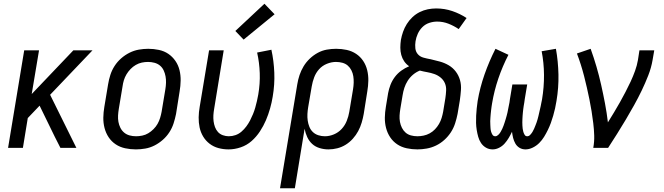

<svg xmlns="http://www.w3.org/2000/svg" viewBox="-20 -788 3540 1023"><path d="M23 0 109 -520H188L149 -287L371 -520H473L247 -283L387 0H302L272 -59L191 -225L128 -159L102 0Z M704 8Q675 8 647 2Q619 -4 596.5 -19Q574 -34 559 -56.5Q544 -79 537 -106Q530 -133 530.5 -161.5Q531 -190 536 -219L556 -339Q560 -364 568 -389Q576 -414 590.5 -436.5Q605 -459 625.5 -477Q646 -495 670 -507Q694 -519 719.5 -523.5Q745 -528 770 -528Q799 -528 827 -522Q855 -516 877 -501Q899 -486 914.5 -463.5Q930 -441 936.5 -414Q943 -387 942.5 -358.5Q942 -330 937 -301L918 -181Q913 -156 905 -131Q897 -106 882.5 -83.5Q868 -61 847.5 -43Q827 -25 803.5 -13Q780 -1 754.5 3.5Q729 8 704 8ZM705 -62Q721 -62 738 -65.5Q755 -69 770 -78Q785 -87 798 -100Q811 -113 819.5 -128Q828 -143 833 -159.5Q838 -176 841 -192L861 -312Q864 -330 864.5 -347.5Q865 -365 862 -381.5Q859 -398 852 -413Q845 -428 832.5 -438.5Q820 -449 803 -453.5Q786 -458 769 -458Q752 -458 735.5 -454.5Q719 -451 703.5 -442Q688 -433 675.5 -420Q663 -407 654 -392Q645 -377 640 -360.5Q635 -344 633 -328L613 -208Q610 -190 609 -172.5Q608 -155 611 -138.5Q614 -122 621.5 -107Q629 -92 641.5 -81.5Q654 -71 670.5 -66.5Q687 -62 705 -62Z M1198 8Q1170 8 1144 1Q1118 -6 1097 -22Q1076 -38 1062.5 -60.5Q1049 -83 1043.5 -109Q1038 -135 1038.5 -163Q1039 -191 1044 -219L1094 -520H1172L1121 -208Q1118 -191 1117 -174.5Q1116 -158 1118 -142Q1120 -126 1125.5 -111Q1131 -96 1141.5 -84.5Q1152 -73 1167.5 -67.5Q1183 -62 1199 -62Q1217 -62 1234.5 -68Q1252 -74 1266.5 -86.5Q1281 -99 1292.5 -114.5Q1304 -130 1312.5 -146.5Q1321 -163 1328 -180Q1335 -197 1340 -214.5Q1345 -232 1349 -249.5Q1353 -267 1356 -284Q1366 -342 1364 -398.5Q1362 -455 1350 -508L1426 -523Q1439 -464 1441.5 -400.5Q1444 -337 1433 -273Q1428 -242 1419 -210Q1410 -178 1397 -147.5Q1384 -117 1365 -88Q1346 -59 1320.5 -36.5Q1295 -14 1262.5 -3Q1230 8 1198 8ZM1278 -577 1234 -623 1389 -768 1443 -712Z M1472 215 1564 -339Q1568 -364 1576 -388Q1584 -412 1597.5 -434.5Q1611 -457 1630.5 -475.5Q1650 -494 1673 -506.5Q1696 -519 1721 -523.5Q1746 -528 1771 -528Q1800 -528 1827.5 -522Q1855 -516 1877.5 -501Q1900 -486 1915 -463.5Q1930 -441 1936.5 -414Q1943 -387 1942.5 -358.5Q1942 -330 1937 -301L1918 -181Q1914 -158 1907 -134.5Q1900 -111 1888.5 -89.5Q1877 -68 1860 -49Q1843 -30 1822 -17Q1801 -4 1777.5 2Q1754 8 1730 8Q1706 8 1683 1Q1660 -6 1643.5 -21Q1627 -36 1617 -57.5Q1607 -79 1603 -102L1551 215ZM1711 -62Q1735 -62 1759 -72Q1783 -82 1800.5 -101Q1818 -120 1827.5 -144Q1837 -168 1841 -192L1861 -312Q1864 -330 1864.5 -347.5Q1865 -365 1862.5 -381.5Q1860 -398 1852.5 -413Q1845 -428 1833 -438.5Q1821 -449 1804.5 -453.5Q1788 -458 1770 -458Q1746 -458 1721.5 -448Q1697 -438 1680 -419Q1663 -400 1654 -376Q1645 -352 1641 -328L1622 -217Q1619 -199 1618 -181Q1617 -163 1619.5 -145.5Q1622 -128 1628.5 -112Q1635 -96 1647 -84.5Q1659 -73 1676 -67.5Q1693 -62 1711 -62Z M2204 8Q2175 8 2147 2Q2119 -4 2096.5 -19Q2074 -34 2059 -56.5Q2044 -79 2037 -106Q2030 -133 2030.5 -161.5Q2031 -190 2036 -219L2048 -292Q2052 -314 2060.5 -336Q2069 -358 2083.5 -377.5Q2098 -397 2118 -411.5Q2138 -426 2160 -435Q2144 -446 2133.5 -461.5Q2123 -477 2118 -495.5Q2113 -514 2113 -534Q2113 -554 2116 -575Q2120 -597 2127.5 -618.5Q2135 -640 2147.5 -660Q2160 -680 2177.5 -696.5Q2195 -713 2216 -723.5Q2237 -734 2259.5 -738.5Q2282 -743 2304 -743Q2349 -743 2390 -729Q2431 -715 2466 -692L2424 -633Q2399 -650 2370 -661.5Q2341 -673 2309 -673Q2288 -673 2267 -666Q2246 -659 2230.5 -643.5Q2215 -628 2206 -608Q2197 -588 2194 -568Q2191 -549 2193 -530.5Q2195 -512 2206.5 -499Q2218 -486 2236 -481Q2254 -476 2271 -473H2272Q2298 -467 2323.5 -460Q2349 -453 2371 -440Q2393 -427 2408.5 -406.5Q2424 -386 2431 -361Q2438 -336 2436 -308.5Q2434 -281 2430 -253L2418 -181Q2413 -156 2405 -131Q2397 -106 2382.5 -83.5Q2368 -61 2347.5 -42.5Q2327 -24 2303 -12.5Q2279 -1 2253.5 3.5Q2228 8 2204 8ZM2204 -62Q2220 -62 2237 -65.5Q2254 -69 2269.5 -77.5Q2285 -86 2297.5 -99Q2310 -112 2319 -127.5Q2328 -143 2333 -159.5Q2338 -176 2341 -192L2353 -265Q2356 -285 2357 -306Q2358 -327 2350.5 -344.5Q2343 -362 2328 -374.5Q2313 -387 2294.5 -393.5Q2276 -400 2256 -403.5Q2236 -407 2217 -412Q2197 -404 2180.5 -390Q2164 -376 2152.5 -358Q2141 -340 2134.5 -320Q2128 -300 2125 -280L2113 -208Q2110 -190 2109 -172.5Q2108 -155 2111 -138.5Q2114 -122 2121.5 -107Q2129 -92 2141 -81.5Q2153 -71 2169.5 -66.5Q2186 -62 2204 -62Z M2605 8Q2585 8 2569 -1.5Q2553 -11 2543 -26Q2533 -41 2528 -59Q2523 -77 2520 -95.5Q2517 -114 2516.5 -133Q2516 -152 2517 -171.5Q2518 -191 2520 -210.5Q2522 -230 2525 -250Q2537 -321 2561.5 -391Q2586 -461 2620 -528L2689 -496Q2657 -434 2635 -369Q2613 -304 2602 -238Q2600 -229 2599 -219Q2598 -209 2596.5 -199.5Q2595 -190 2594.5 -180.5Q2594 -171 2593 -161.5Q2592 -152 2592 -142.5Q2592 -133 2592.5 -123.5Q2593 -114 2593.5 -105Q2594 -96 2596.5 -87Q2599 -78 2604 -70Q2609 -62 2619 -62Q2627 -62 2634.5 -69Q2642 -76 2647 -84.5Q2652 -93 2656 -101.5Q2660 -110 2663 -118.5Q2666 -127 2669 -136Q2672 -145 2674.5 -153.5Q2677 -162 2679.5 -171Q2682 -180 2684 -189Q2686 -198 2687.5 -207Q2689 -216 2691 -224.5Q2693 -233 2694.5 -242Q2696 -251 2697 -260L2710 -338H2789L2776 -260Q2775 -251 2773.5 -242Q2772 -233 2770.5 -224.5Q2769 -216 2768 -207Q2767 -198 2766 -189Q2765 -180 2764.5 -171.5Q2764 -163 2763.5 -154Q2763 -145 2763 -136Q2763 -127 2763.5 -118.5Q2764 -110 2765 -101.5Q2766 -93 2768.5 -85Q2771 -77 2775.5 -69.5Q2780 -62 2789 -62Q2789 -62 2789 -62Q2789 -62 2789 -62Q2798 -62 2805 -69.5Q2812 -77 2817 -85Q2822 -93 2825.5 -101.5Q2829 -110 2832.5 -118.5Q2836 -127 2839 -135.5Q2842 -144 2844.5 -153Q2847 -162 2849 -170.5Q2851 -179 2853 -188Q2855 -197 2857 -205.5Q2859 -214 2861 -223Q2863 -232 2864.5 -241Q2866 -250 2868 -258Q2879 -324 2878.5 -389Q2878 -454 2866 -515L2942 -528Q2954 -461 2955.5 -391Q2957 -321 2945 -250Q2942 -230 2937.5 -210.5Q2933 -191 2927.5 -171.5Q2922 -152 2915 -133Q2908 -114 2899 -95.5Q2890 -77 2879 -59Q2868 -41 2853 -26Q2838 -11 2818.5 -1.5Q2799 8 2780 8Q2762 8 2748 -0.5Q2734 -9 2726 -23Q2718 -37 2714 -53Q2710 -69 2708 -86Q2700 -69 2690.5 -53Q2681 -37 2668.5 -23Q2656 -9 2639 -0.5Q2622 8 2605 8Z M3141 0Q3147 -33 3146 -66Q3145 -99 3141 -131.5Q3137 -164 3132 -195.5Q3127 -227 3120.5 -258.5Q3114 -290 3107 -321Q3100 -352 3092 -383Q3084 -414 3074.5 -444Q3065 -474 3054 -503L3127 -528Q3144 -481 3158 -433Q3172 -385 3183 -336Q3194 -287 3203.5 -237Q3213 -187 3219 -136Q3235 -162 3251.5 -189Q3268 -216 3283 -243Q3298 -270 3312.5 -297.5Q3327 -325 3340 -353Q3353 -381 3363.5 -410Q3374 -439 3379 -468L3387 -520H3466L3457 -468Q3450 -427 3434 -386Q3418 -345 3399 -305.5Q3380 -266 3358.5 -227.5Q3337 -189 3314.5 -151Q3292 -113 3268 -75Q3244 -37 3220 0Z"/></svg>

Font: Iosevka SS04 Oblique
Style: Regular
Weight: 400
Italic angle: -9°
Monospace: yes
Designer: Belleve Invis
Foundry: Belleve Invis
Version: Version 19.0.0; ttfautohint (v1.8.4)